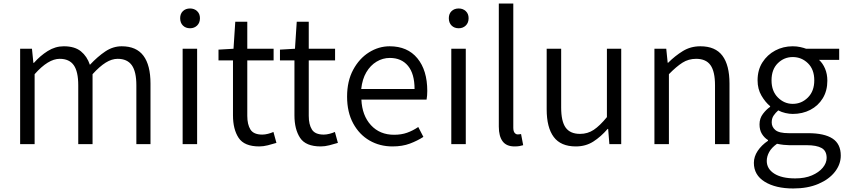

<svg xmlns="http://www.w3.org/2000/svg" viewBox="-20 -816 4794 1087"><path d="M94 0V-540H161L169 -460H172Q207 -500 250 -527Q293 -554 341 -554Q403 -554 438 -525.5Q473 -497 489 -449Q533 -496 576.5 -525Q620 -554 669 -554Q752 -554 792 -500.5Q832 -447 832 -343V0H752V-333Q752 -411 726 -447Q700 -483 646 -483Q613 -483 578.5 -461.5Q544 -440 504 -396V0H423V-333Q423 -411 397.5 -447Q372 -483 318 -483Q253 -483 176 -396V0Z M1014 0V-540H1096V0ZM1056 -656Q1031 -656 1015.5 -671.5Q1000 -687 1000 -713Q1000 -738 1015.5 -753Q1031 -768 1056 -768Q1080 -768 1096 -753Q1112 -738 1112 -713Q1112 -687 1096 -671.5Q1080 -656 1056 -656Z M1448 13Q1363 13 1331 -35.5Q1299 -84 1299 -163V-474H1217V-535L1302 -540L1312 -693H1380V-540H1529V-474H1380V-160Q1380 -111 1398 -82.5Q1416 -54 1465 -54Q1480 -54 1497.5 -58.5Q1515 -63 1528 -69L1545 -7Q1522 0 1496.5 6.5Q1471 13 1448 13Z M1796 13Q1711 13 1679 -35.5Q1647 -84 1647 -163V-474H1565V-535L1650 -540L1660 -693H1728V-540H1877V-474H1728V-160Q1728 -111 1746 -82.5Q1764 -54 1813 -54Q1828 -54 1845.5 -58.5Q1863 -63 1876 -69L1893 -7Q1870 0 1844.5 6.5Q1819 13 1796 13Z M2202 13Q2130 13 2072 -20.5Q2014 -54 1979.5 -117.5Q1945 -181 1945 -269Q1945 -357 1979.5 -421Q2014 -485 2069 -519.5Q2124 -554 2186 -554Q2287 -554 2343 -486Q2399 -418 2399 -301Q2399 -288 2398 -275.5Q2397 -263 2395 -252H2026Q2030 -162 2080 -107.5Q2130 -53 2211 -53Q2252 -53 2284.5 -64.5Q2317 -76 2348 -97L2377 -41Q2343 -19 2300.5 -3Q2258 13 2202 13ZM2025 -312H2327Q2327 -398 2290 -443Q2253 -488 2187 -488Q2147 -488 2112 -467Q2077 -446 2054 -407Q2031 -368 2025 -312Z M2535 0V-540H2617V0ZM2577 -656Q2552 -656 2536.5 -671.5Q2521 -687 2521 -713Q2521 -738 2536.5 -753Q2552 -768 2577 -768Q2601 -768 2617 -753Q2633 -738 2633 -713Q2633 -687 2617 -671.5Q2601 -656 2577 -656Z M2893 13Q2847 13 2825.5 -16Q2804 -45 2804 -99V-796H2886V-93Q2886 -73 2893.5 -64Q2901 -55 2911 -55Q2914 -55 2918 -55.5Q2922 -56 2930 -57L2942 6Q2932 9 2921 11Q2910 13 2893 13Z M3240 13Q3155 13 3115 -40.5Q3075 -94 3075 -197V-540H3157V-207Q3157 -129 3182.5 -93.5Q3208 -58 3264 -58Q3307 -58 3341.5 -81Q3376 -104 3416 -153V-540H3497V0H3430L3423 -86H3420Q3382 -42 3339 -14.5Q3296 13 3240 13Z M3685 0V-540H3752L3760 -461H3763Q3802 -500 3846 -527Q3890 -554 3945 -554Q4030 -554 4070 -500.5Q4110 -447 4110 -343V0H4028V-333Q4028 -411 4002.5 -447Q3977 -483 3921 -483Q3878 -483 3843.5 -461Q3809 -439 3767 -396V0Z M4471 251Q4371 251 4309.5 213Q4248 175 4248 106Q4248 71 4269.5 38.5Q4291 6 4328 -19V-23Q4307 -36 4293.5 -58Q4280 -80 4280 -112Q4280 -146 4299.5 -171.5Q4319 -197 4340 -211V-215Q4313 -237 4291 -274.5Q4269 -312 4269 -361Q4269 -420 4296.5 -463Q4324 -506 4369 -530Q4414 -554 4468 -554Q4491 -554 4511 -549.5Q4531 -545 4544 -540H4731V-477H4617Q4638 -458 4651 -427.5Q4664 -397 4664 -359Q4664 -302 4638 -259.5Q4612 -217 4567.5 -194Q4523 -171 4468 -171Q4449 -171 4427 -176Q4405 -181 4386 -191Q4371 -178 4360 -162Q4349 -146 4349 -123Q4349 -97 4370 -79.5Q4391 -62 4446 -62H4555Q4647 -62 4693.5 -31.5Q4740 -1 4740 65Q4740 114 4707 156.5Q4674 199 4613.5 225Q4553 251 4471 251ZM4468 -228Q4518 -228 4554 -264Q4590 -300 4590 -361Q4590 -423 4554 -458Q4518 -493 4468 -493Q4419 -493 4383.5 -458Q4348 -423 4348 -361Q4348 -300 4384 -264Q4420 -228 4468 -228ZM4482 194Q4537 194 4576.5 177Q4616 160 4638 133.5Q4660 107 4660 78Q4660 38 4631.5 22Q4603 6 4547 6H4448Q4435 6 4416.5 4Q4398 2 4379 -2Q4348 20 4334.5 45Q4321 70 4321 95Q4321 140 4363.5 167Q4406 194 4482 194Z"/></svg>

Font: Source Han Sans SC Normal
Style: Regular
Weight: 350
Designer: Ryoko NISHIZUKA 西塚涼子 (kana, bopomofo & ideographs); Paul D. Hunt (Latin, Greek & Cyrillic); Sandoll Communications 산돌커뮤니
Foundry: Adobe
Version: Version 2.004;hotconv 1.0.118;makeotfexe 2.5.65603